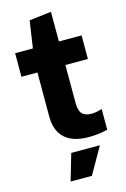

<svg xmlns="http://www.w3.org/2000/svg" viewBox="-138 -772 694 1055"><g transform="rotate(-15 209.5 -244.5)"><path d="M171 69H334L248 220H127ZM287 10Q198 10 152 -32Q106 -74 106 -155V-406H15V-540H116L139 -694L264 -709V-540H393V-406H265V-192Q265 -147 282 -128.5Q299 -110 336 -110Q362 -110 395 -121V-3Q373 3 344.5 6.5Q316 10 287 10Z"/></g></svg>

Font: Encode Sans Narrow
Style: Bold
Weight: 700
Designer: Pablo Impallari, Andres Torresi
Foundry: Pablo Impallari, Andres Torresi
Version: Version 1.000; ttfautohint (v1.00) -l 8 -r 50 -G 200 -x 14 -